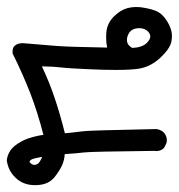

<svg xmlns="http://www.w3.org/2000/svg" viewBox="-6 -330 513 550"><g transform="rotate(90 250.0 -54.5)"><path d="M122.1 165.5Q111.8 165.5 106.4 160.2Q98.1 151.9 98.1 136.2L106 41Q108.9 5.9 110.8 -105.5Q97.2 -102.5 81.5 -102.5Q75.7 -102.5 68.8 -103Q41.5 -105 22.2 -124.3Q2.9 -143.6 -2.4 -164.1Q-5.4 -176.8 -5.4 -186.8Q-5.4 -196.8 -4.4 -204.6Q1 -238.8 9.3 -252.4Q15.1 -261.7 23.4 -268.6Q51.8 -291 77.6 -291Q85 -291 93.3 -289.6Q114.3 -285.2 139.6 -258.1Q165 -231 170.9 -198.2Q174.8 -176.3 174.8 -130.9Q174.8 -94.2 172.9 -55.2Q170.4 4.9 167.7 26.4Q165 47.9 164.6 81.5Q214.4 58.1 258.3 43.9Q303.2 28.8 356.4 15.6Q352.1 -22.9 350.1 -40.5Q348.1 -58.1 344.2 -245.1Q344.2 -245.1 344.2 -245.6Q345.2 -256.8 352.5 -266.1Q362.8 -276.4 375.5 -276.4Q381.8 -276.4 384.3 -275.4L398.9 -268.1L399.4 -267.1Q407.2 -258.8 407.2 -246.1Q407.2 -243.2 406.7 -239.7Q408.7 -59.1 411.1 -39.8Q413.6 -20.5 416 16.1Q433.1 17.1 447.3 23.4Q463.9 30.8 483.4 46.4L487.3 50.3Q504.9 67.9 504.9 101.1Q504.9 136.2 482.4 158.2Q462.9 178.2 433.6 182.1Q408.2 178.7 392.6 159.7Q377.9 141.1 370.8 119.9Q363.8 98.6 360.8 77.1Q295.9 93.8 241.7 114.7Q187.5 135.7 127.4 165.5Q124.5 165.5 122.1 165.5ZM438 117.2Q446.8 111.3 446.8 102.5Q446.8 98.1 443.4 92.8Q439.5 87.4 423.8 80.6Q427.7 102.1 429.7 107.2Q431.6 112.3 433.6 114.3Q435.5 116.2 438 117.2ZM64.5 -222.2Q55.2 -212.9 55.2 -197.8Q55.2 -176.8 69.3 -168Q79.1 -162.1 88.9 -162.1Q99.1 -162.1 105.5 -168.9Q108.9 -172.4 111.8 -177.2Q110.4 -206.1 97.7 -218.8Q87.4 -229 79.3 -229Q71.3 -229 64.5 -222.2Z"/></g></svg>

Font: Bakudai
Style: Medium
Weight: 500
Version: Version 1.48